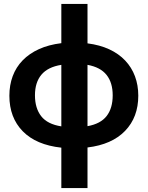

<svg xmlns="http://www.w3.org/2000/svg" viewBox="-20 -750 757 983"><path d="M428 -528Q491 -520 539.5 -497.5Q588 -475 621 -440Q654 -405 671 -359.5Q688 -314 688 -260Q688 -150 620.5 -80Q553 -10 428 5V213H294V6Q165 -8 96.5 -78Q28 -148 28 -260Q28 -314 45 -360Q62 -406 96 -441Q130 -476 179.5 -498.5Q229 -521 294 -529V-730H428ZM294 -418Q225 -407 192 -367.5Q159 -328 159 -262Q159 -196 191 -155Q223 -114 294 -103ZM428 -104Q495 -116 526 -156Q557 -196 557 -262Q557 -327 525.5 -366.5Q494 -406 428 -418Z"/></svg>

Font: Oxford Sans
Style: Bold
Weight: 700
Designer: Matt McInerney, Pablo Impallari, Rodrigo Fuenzalida
Foundry: Matt McInerney, Pablo Impallari, Rodrigo Fuenzalida
Version: Version 3.000g; ttfautohint (v1.5) -l 8 -r 28 -G 28 -x 14 -D